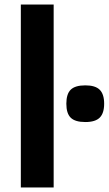

<svg xmlns="http://www.w3.org/2000/svg" viewBox="-20 -828 480 848"><path d="M72 -808H217V0H72ZM357 -289Q312 -289 292.5 -308Q273 -327 273 -370Q273 -413 292.5 -432Q312 -451 357 -451Q401 -451 420.5 -431.5Q440 -412 440 -370Q440 -328 420.5 -308.5Q401 -289 357 -289Z"/></svg>

Font: Encode Sans Wide
Style: SemiBold
Weight: 600
Designer: Pablo Impallari, Andres Torresi
Foundry: Pablo Impallari, Andres Torresi
Version: Version 1.000; ttfautohint (v1.00) -l 8 -r 50 -G 200 -x 14 -